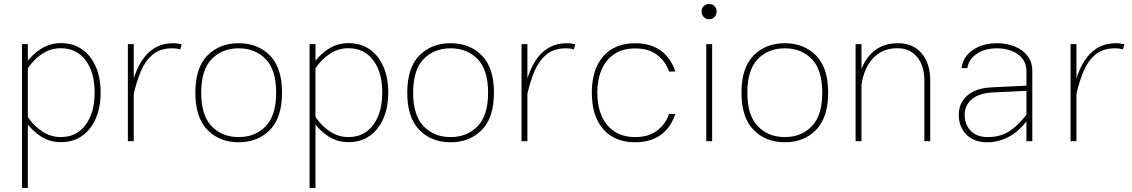

<svg xmlns="http://www.w3.org/2000/svg" viewBox="-20 -703 5638 956"><path d="M89.4 -483.4V232.9H118.7V-391.6V-483.4ZM481 -242.2Q481 -316.4 456.8 -371.6Q432.6 -426.8 388.4 -457.5Q344.2 -488.3 283.2 -488.3Q228.5 -488.3 183.1 -459.2Q137.7 -430.2 103.5 -380.4L119.1 -363.8Q149.4 -408.7 191.4 -435.8Q233.4 -462.9 282.2 -462.9Q361.3 -462.9 406.2 -403.1Q451.2 -343.3 451.2 -242.7Q451.2 -141.6 406.2 -81.1Q361.3 -20.5 282.2 -20.5Q233.4 -20.5 191.4 -47.9Q149.4 -75.2 119.1 -119.6L103.5 -103Q137.7 -53.2 182.9 -24.2Q228 4.9 282.7 4.9Q343.8 4.9 388.2 -26.1Q432.6 -57.1 456.8 -112.8Q481 -168.5 481 -242.2Z M616.7 -483.4V0H646V-264.2V-483.4ZM877 -456.5 884.8 -482.4Q875.5 -484.9 864.7 -486.3Q854 -487.8 842.8 -487.8Q794.9 -487.8 759.8 -469.5Q724.6 -451.2 699.7 -419.4Q674.8 -387.7 658.2 -346.4Q641.6 -305.2 630.9 -258.8L646.5 -237.3Q660.2 -298.3 681.9 -349.4Q703.6 -400.4 740.7 -431.4Q777.8 -462.4 836.9 -462.4Q864.3 -462.4 877 -456.5Z M1168.5 -462.4Q1251 -462.4 1303 -408.7Q1355 -355 1355 -241.7Q1355 -128.4 1303 -74.5Q1251 -20.5 1168.5 -20.5Q1085.9 -20.5 1033.9 -74.5Q981.9 -128.4 981.9 -241.7Q981.9 -355 1033.9 -408.7Q1085.9 -462.4 1168.5 -462.4ZM1168.5 -487.8Q1073.2 -487.8 1012.9 -426.8Q952.6 -365.7 952.6 -241.7Q952.6 -117.7 1012.9 -56.2Q1073.2 5.4 1168.5 5.4Q1263.7 5.4 1324 -56.2Q1384.3 -117.7 1384.3 -241.7Q1384.3 -365.7 1324 -426.8Q1263.7 -487.8 1168.5 -487.8Z M1521.5 -483.4V232.9H1550.8V-391.6V-483.4ZM1913.1 -242.2Q1913.1 -316.4 1888.9 -371.6Q1864.7 -426.8 1820.6 -457.5Q1776.4 -488.3 1715.3 -488.3Q1660.6 -488.3 1615.2 -459.2Q1569.8 -430.2 1535.6 -380.4L1551.3 -363.8Q1581.5 -408.7 1623.5 -435.8Q1665.5 -462.9 1714.4 -462.9Q1793.5 -462.9 1838.4 -403.1Q1883.3 -343.3 1883.3 -242.7Q1883.3 -141.6 1838.4 -81.1Q1793.5 -20.5 1714.4 -20.5Q1665.5 -20.5 1623.5 -47.9Q1581.5 -75.2 1551.3 -119.6L1535.6 -103Q1569.8 -53.2 1615 -24.2Q1660.2 4.9 1714.8 4.9Q1775.9 4.9 1820.3 -26.1Q1864.7 -57.1 1888.9 -112.8Q1913.1 -168.5 1913.1 -242.2Z M2223.6 -462.4Q2306.2 -462.4 2358.2 -408.7Q2410.2 -355 2410.2 -241.7Q2410.2 -128.4 2358.2 -74.5Q2306.2 -20.5 2223.6 -20.5Q2141.1 -20.5 2089.1 -74.5Q2037.1 -128.4 2037.1 -241.7Q2037.1 -355 2089.1 -408.7Q2141.1 -462.4 2223.6 -462.4ZM2223.6 -487.8Q2128.4 -487.8 2068.1 -426.8Q2007.8 -365.7 2007.8 -241.7Q2007.8 -117.7 2068.1 -56.2Q2128.4 5.4 2223.6 5.4Q2318.8 5.4 2379.2 -56.2Q2439.5 -117.7 2439.5 -241.7Q2439.5 -365.7 2379.2 -426.8Q2318.8 -487.8 2223.6 -487.8Z M2576.7 -483.4V0H2606V-264.2V-483.4ZM2836.9 -456.5 2844.7 -482.4Q2835.4 -484.9 2824.7 -486.3Q2814 -487.8 2802.7 -487.8Q2754.9 -487.8 2719.7 -469.5Q2684.6 -451.2 2659.7 -419.4Q2634.8 -387.7 2618.2 -346.4Q2601.6 -305.2 2590.8 -258.8L2606.4 -237.3Q2620.1 -298.3 2641.8 -349.4Q2663.6 -400.4 2700.7 -431.4Q2737.8 -462.4 2796.9 -462.4Q2824.2 -462.4 2836.9 -456.5Z M3142.6 -487.8Q3041.5 -487.8 2984.1 -423.1Q2926.8 -358.4 2926.8 -241.2Q2926.8 -124 2984.1 -59.3Q3041.5 5.4 3142.6 5.4Q3191.9 5.4 3231.4 -10.3Q3271 -25.9 3299.1 -57.4Q3327.1 -88.9 3342.8 -135.7H3311.5Q3294.9 -86.4 3252.7 -53.5Q3210.4 -20.5 3142.6 -20.5Q3080.6 -20.5 3038.6 -48.8Q2996.6 -77.1 2975.3 -127Q2954.1 -176.8 2954.1 -241.2Q2954.1 -305.7 2975.3 -355.5Q2996.6 -405.3 3038.6 -433.6Q3080.6 -461.9 3142.6 -461.9Q3210.4 -461.9 3252.7 -429Q3294.9 -396 3311.5 -346.7H3342.8Q3327.1 -393.6 3299.1 -425Q3271 -456.5 3231.4 -472.2Q3191.9 -487.8 3142.6 -487.8Z M3473.1 -645.5Q3473.1 -629.9 3483.6 -618.7Q3494.1 -607.4 3510.7 -607.4Q3527.8 -607.4 3538.1 -618.7Q3548.3 -629.9 3548.3 -645.5Q3548.3 -661.1 3538.1 -672.1Q3527.8 -683.1 3510.7 -683.1Q3494.1 -683.1 3483.6 -672.1Q3473.1 -661.1 3473.1 -645.5ZM3496.6 -483.4V0H3525.9V-483.4Z M3887.7 -462.4Q3970.2 -462.4 4022.2 -408.7Q4074.2 -355 4074.2 -241.7Q4074.2 -128.4 4022.2 -74.5Q3970.2 -20.5 3887.7 -20.5Q3805.2 -20.5 3753.2 -74.5Q3701.2 -128.4 3701.2 -241.7Q3701.2 -355 3753.2 -408.7Q3805.2 -462.4 3887.7 -462.4ZM3887.7 -487.8Q3792.5 -487.8 3732.2 -426.8Q3671.9 -365.7 3671.9 -241.7Q3671.9 -117.7 3732.2 -56.2Q3792.5 5.4 3887.7 5.4Q3982.9 5.4 4043.2 -56.2Q4103.5 -117.7 4103.5 -241.7Q4103.5 -365.7 4043.2 -426.8Q3982.9 -487.8 3887.7 -487.8Z M4269.5 0V-332V-483.4H4240.2V0ZM4611.8 -302.2Q4611.8 -386.7 4569.1 -437.3Q4526.4 -487.8 4450.2 -487.8Q4368.7 -487.8 4317.1 -435.5Q4265.6 -383.3 4250 -285.6L4269.5 -281.2Q4283.2 -368.2 4329.6 -415.5Q4376 -462.9 4448.2 -462.9Q4510.7 -462.9 4546.6 -418.9Q4582.5 -375 4582.5 -303.2V0H4611.8Z M5120.1 -349.1Q5120.1 -394 5096.2 -424.8Q5072.3 -455.6 5032.2 -471.7Q4992.2 -487.8 4944.3 -487.8Q4872.6 -487.8 4823.7 -454.1Q4774.9 -420.4 4767.6 -363.8H4796.4Q4803.7 -408.2 4844 -435.3Q4884.3 -462.4 4943.8 -462.4Q4983.9 -462.4 5017.3 -449.5Q5050.8 -436.5 5070.8 -411.1Q5090.8 -385.7 5090.8 -349.1V-91.8V0H5120.1ZM5119.1 -140.1 5106.9 -151.9Q5070.3 -104 5038.6 -75Q5006.8 -45.9 4973.4 -33.2Q4939.9 -20.5 4897.5 -20.5Q4844.2 -20.5 4813.7 -51.5Q4783.2 -82.5 4783.2 -131.8Q4783.2 -178.2 4818.8 -208.7Q4854.5 -239.3 4922.4 -242.7L5107.9 -251.5V-277.3L4916.5 -268.1Q4863.3 -265.6 4827.1 -247.6Q4791 -229.5 4772.5 -199.7Q4753.9 -169.9 4753.9 -131.8Q4753.9 -70.8 4792 -32.7Q4830.1 5.4 4895 5.4Q4960.4 5.4 5016.8 -29.8Q5073.2 -64.9 5119.1 -140.1Z M5310.5 -483.4V0H5339.8V-264.2V-483.4ZM5570.8 -456.5 5578.6 -482.4Q5569.3 -484.9 5558.6 -486.3Q5547.9 -487.8 5536.6 -487.8Q5488.8 -487.8 5453.6 -469.5Q5418.5 -451.2 5393.6 -419.4Q5368.7 -387.7 5352.1 -346.4Q5335.4 -305.2 5324.7 -258.8L5340.3 -237.3Q5354 -298.3 5375.7 -349.4Q5397.5 -400.4 5434.6 -431.4Q5471.7 -462.4 5530.8 -462.4Q5558.1 -462.4 5570.8 -456.5Z"/></svg>

Font: Estedad-FD VF
Style: Regular
Weight: 100
Designer: Amin Abedi
Version: Version 7.3